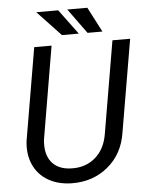

<svg xmlns="http://www.w3.org/2000/svg" viewBox="-60 -939 760 997"><g transform="rotate(-5 320.5 -440.5)"><path d="M50.3 0ZM640.6 -710.9 558.6 -230Q542 -119.1 462.9 -53.5Q383.8 12.2 272 10.3Q202.1 8.8 150.6 -21.2Q99.1 -51.3 74.7 -105.7Q50.3 -160.2 58.6 -229.5L140.6 -710.9H231L149.4 -229Q141.1 -154.3 174.8 -111.6Q208.5 -68.8 276.9 -66.9Q351.1 -64 402.1 -107.2Q453.1 -150.4 466.3 -228.5L548.3 -710.9ZM377.4 -760.7H289.6L167 -890.6H281.2ZM500.5 -760.7H422.9L328.6 -890.6H433.1Z"/></g></svg>

Font: Roboto
Style: Italic
Weight: 400
Italic angle: -12°
Designer: Google
Version: Version 2.134; 2016; ttfautohint (v1.6)